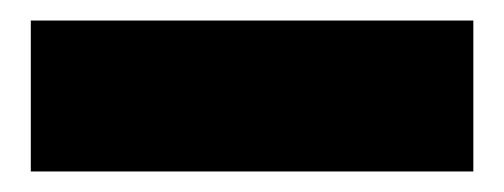

<svg xmlns="http://www.w3.org/2000/svg" viewBox="-20 -789 491 187"><path d="M441 -769V-622H10V-769Z"/></svg>

Font: Poppins Black A&M
Style: Regular
Weight: 900
Designer: Ninad Kale (Devanagari), Jonny Pinhorn (Latin)
Foundry: Indian Type Foundry
Version: 4.004